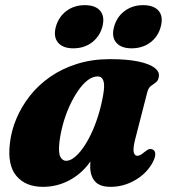

<svg xmlns="http://www.w3.org/2000/svg" viewBox="-20 -711 658 745"><path d="M504.5 -170.5Q495.5 -134 499 -120.2Q502.5 -106.5 512.5 -106.5Q519 -106.5 525 -109.8Q531 -113 540.5 -121Q552 -130.5 559 -132.2Q566 -134 573 -130.5Q582 -126 582.5 -113.8Q583 -101.5 573 -82Q550.5 -39 505.2 -12.5Q460 14 409.5 14Q367 14 348.5 -7.2Q330 -28.5 330 -65Q330 -77.5 331 -91Q332 -104.5 334.5 -119.5Q337 -134.5 340.5 -151Q344 -167.5 349 -185L362 -150Q346.5 -100 314 -63Q281.5 -26 238.2 -6Q195 14 146.5 14Q79.5 14 43.8 -28.2Q8 -70.5 18.5 -156Q24 -204 43.8 -251Q63.5 -298 96.5 -339.8Q129.5 -381.5 175.2 -413.2Q221 -445 279.2 -463.2Q337.5 -481.5 406.5 -481.5Q473 -481.5 516 -472.5Q559 -463.5 579 -448.5Q599 -433.5 596.5 -415Q594.5 -398.5 585 -391.5Q575.5 -384.5 565.8 -377.5Q556 -370.5 551.5 -353.5ZM210.5 -158.5Q206 -118 214.2 -102.5Q222.5 -87 236.5 -87Q251.5 -87 268 -99.8Q284.5 -112.5 301.2 -135.8Q318 -159 333.2 -190.8Q348.5 -222.5 360.8 -261.5Q373 -300.5 380.5 -343.5Q387 -380.5 381.2 -397.5Q375.5 -414.5 359 -414.5Q339 -414.5 319.2 -399Q299.5 -383.5 281.8 -357.2Q264 -331 249 -297.8Q234 -264.5 224.2 -228.5Q214.5 -192.5 210.5 -158.5ZM264.5 -523.5Q223.5 -523.5 205 -546Q186.5 -568.5 196.5 -606.5Q207.5 -646 237.8 -668.5Q268 -691 309 -691Q351 -691 369.2 -668.5Q387.5 -646 377 -606.5Q366.5 -569 336.5 -546.2Q306.5 -523.5 264.5 -523.5ZM490.5 -523.5Q449.5 -523.5 430.8 -546Q412 -568.5 422.5 -606.5Q433 -645.5 463.5 -668.2Q494 -691 535 -691Q577.5 -691 596 -668.5Q614.5 -646 603.5 -606.5Q593.5 -569 563.2 -546.2Q533 -523.5 490.5 -523.5Z"/></svg>

Font: Fraunces ExtraBold
Style: Italic
Weight: 800
Italic angle: -16°
Version: Version 1.000;[b76b70a41]